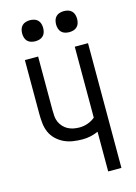

<svg xmlns="http://www.w3.org/2000/svg" viewBox="-139 -1020 777 1093"><g transform="rotate(-15 250.0 -473.5)"><path d="M358 0V-234Q336 -224 312.5 -219Q289 -214 266 -214Q238 -214 210.5 -218Q183 -222 158 -233.5Q133 -245 112.5 -264.5Q92 -284 81 -309Q70 -334 67 -362Q64 -390 64 -417V-735H142V-417Q142 -400 143.5 -382.5Q145 -365 152 -349Q159 -333 171 -320Q183 -307 198 -299Q213 -291 230.5 -287.5Q248 -284 266 -284Q291 -284 315 -292.5Q339 -301 358 -317V-735H436V0ZM350 -823Q338 -823 325.5 -826.5Q313 -830 304 -839Q295 -848 291.5 -860.5Q288 -873 288 -885Q288 -897 291.5 -909.5Q295 -922 304 -931Q313 -940 325.5 -943.5Q338 -947 350 -947Q362 -947 374.5 -943.5Q387 -940 396 -931Q405 -922 408.5 -909.5Q412 -897 412 -885Q412 -873 408.5 -860.5Q405 -848 396 -839Q387 -830 374.5 -826.5Q362 -823 350 -823ZM150 -823Q138 -823 125.5 -826.5Q113 -830 104 -839Q95 -848 91.5 -860.5Q88 -873 88 -885Q88 -897 91.5 -909.5Q95 -922 104 -931Q113 -940 125.5 -943.5Q138 -947 150 -947Q162 -947 174.5 -943.5Q187 -940 196 -931Q205 -922 208.5 -909.5Q212 -897 212 -885Q212 -873 208.5 -860.5Q205 -848 196 -839Q187 -830 174.5 -826.5Q162 -823 150 -823Z"/></g></svg>

Font: Iosevka Term Curly
Style: Regular
Weight: 400
Designer: Belleve Invis
Foundry: Belleve Invis
Version: Version 32.3.0